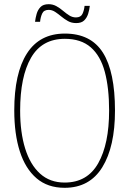

<svg xmlns="http://www.w3.org/2000/svg" viewBox="-20 -885 617 915"><path d="M288 10Q207 10 154 -35.5Q101 -81 74.5 -163.5Q48 -246 48 -359Q48 -536 108.5 -630.5Q169 -725 289 -725Q413 -725 470.5 -634Q528 -543 528 -358Q528 -186 467.5 -88Q407 10 288 10ZM288 -15Q396 -15 448 -107Q500 -199 500 -358Q500 -466 479.5 -542.5Q459 -619 412.5 -659.5Q366 -700 289 -700Q180 -700 128 -610Q76 -520 76 -358Q76 -254 100 -177Q124 -100 171 -57.5Q218 -15 288 -15ZM343 -775Q321 -775 304 -784.5Q287 -794 272 -806.5Q257 -819 242.5 -828.5Q228 -838 212 -838Q189 -838 181 -820.5Q173 -803 171 -781H147Q149 -799 154.5 -818.5Q160 -838 173 -851.5Q186 -865 212 -865Q232 -865 249 -855.5Q266 -846 280.5 -833.5Q295 -821 310 -811.5Q325 -802 342 -802Q365 -802 373 -819Q381 -836 383 -857H408Q406 -838 400 -819Q394 -800 381 -787.5Q368 -775 343 -775Z"/></svg>

Font: Noto Serif Thai Condensed Thin
Style: Regular
Weight: 100
Width: 3
Designer: Monotype Design Team
Foundry: Monotype Imaging Inc.
Version: Version 2.001; ttfautohint (v1.8.4.7-5d5b)